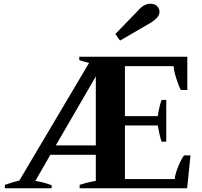

<svg xmlns="http://www.w3.org/2000/svg" viewBox="-20 -1002 1074 1022"><path d="M594 -821 716 -947Q746 -982 780 -982Q804 -982 816.5 -969Q829 -956 829 -940Q829 -923 816.5 -908.5Q804 -894 779 -879L619 -786ZM6 -18Q45 -32 83 -41L454 -667Q418 -676 402 -682V-700H977V-523H943Q932 -541 918.5 -584Q905 -627 904 -650H645V-384H820Q822 -401 827.5 -426Q833 -451 840 -470H865V-248H840Q833 -269 827.5 -294.5Q822 -320 820 -334H645V-49H910Q912 -75 929 -116.5Q946 -158 960 -175H994L976 0H404V-18Q450 -33 490 -39V-178H248L168 -39Q210 -33 255 -16V0H6ZM490 -228V-595L277 -228Z"/></svg>

Font: Trirong
Style: Bold
Weight: 700
Designer: Katatrad Team
Foundry: CadsonDemak
Version: Version 1.001